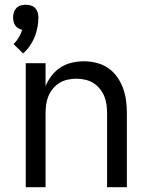

<svg xmlns="http://www.w3.org/2000/svg" viewBox="-20 -785 640 805"><path d="M77 -561 37 -600Q49 -612 58.5 -627.5Q68 -643 73 -660Q65 -662 57 -666.5Q49 -671 44 -678Q39 -685 37 -694Q35 -703 35 -712Q35 -723 38 -733Q41 -743 48.5 -751Q56 -759 66.5 -762Q77 -765 88 -765Q99 -765 109.5 -762Q120 -759 127.5 -751Q135 -743 138 -733Q141 -723 141 -712Q141 -691 137 -670Q133 -649 125 -629.5Q117 -610 105 -592.5Q93 -575 77 -561ZM88 0V-520H171V-424Q181 -448 197 -468.5Q213 -489 234 -502.5Q255 -516 280.5 -522Q306 -528 332 -528Q358 -528 384.5 -521.5Q411 -515 433 -500Q455 -485 471 -462.5Q487 -440 496 -415Q505 -390 508.5 -363.5Q512 -337 512 -310V0H429V-310Q429 -328 426.5 -346.5Q424 -365 417 -382Q410 -399 398 -413.5Q386 -428 370.5 -437.5Q355 -447 336.5 -451Q318 -455 300 -455Q282 -455 263.5 -451Q245 -447 229.5 -437.5Q214 -428 202 -413.5Q190 -399 183 -382Q176 -365 173.5 -346.5Q171 -328 171 -310V0Z"/></svg>

Font: Iosevka Custom Extended
Style: Regular
Weight: 400
Width: 7
Monospace: yes
Designer: Belleve Invis
Foundry: Belleve Invis
Version: Version 11.2.4; ttfautohint (v1.8.4)